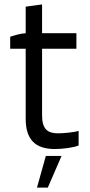

<svg xmlns="http://www.w3.org/2000/svg" viewBox="-20 -670 405 867"><path d="M228 3C261 3 311 -3 335 -13V-79C313 -72 266 -68 242 -68C195 -68 170 -87 170 -149V-450H325V-520H170V-650L96 -640V-520C74 -519 47 -511 26 -504V-450H96V-134C96 -41 138 3 228 3ZM147 177H196L258 34H187Z"/></svg>

Font: Fixel Text Regular
Style: Regular
Weight: 400
Width: 4
Designer: AlfaBravo + MacPaw
Foundry: Kyrylo Tkachov, Marchela Mozhyna, Serhii Makarenko, Maria Weinstein, Zakhar Kryvoshyya
Version: Version 1.211